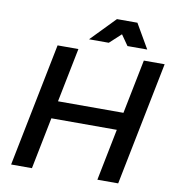

<svg xmlns="http://www.w3.org/2000/svg" viewBox="-95 -987 982 1072"><g transform="rotate(10 395.5 -451.0)"><path d="M236.5 -393H607.5L669 -700H787L647 0H529L587.5 -293H216.5L158 0H40L180 -700H298ZM481 -902H597L677 -764H565L523.5 -823.5L459 -764H347Z"/></g></svg>

Font: Argentum Sans
Style: Italic
Weight: 400
Italic angle: -11.3099°
Designer: Julieta Ulanovsky, Owen Earl, Rasmus Andersson, Cristiano Sobral
Foundry: The Argentum Sans Project Authors
Version: Version 3.131; ttfautohint (v1.8.4.7-5d5b-dirty)